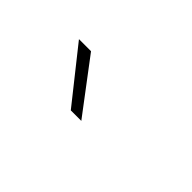

<svg xmlns="http://www.w3.org/2000/svg" viewBox="-3 -1022 607 607"><g transform="rotate(45 300.0 -719.0)"><path d="M276.5 -630.5 135.5 -808H189.5L323.5 -630.5Z"/></g></svg>

Font: Encode Sans Expanded ExtraLight
Style: Regular
Weight: 200
Width: 7
Designer: Multiple Designers
Foundry: Impallari Type
Version: Version 3.000; ttfautohint (v1.8.3) -l 8 -r 50 -G 200 -x 14 